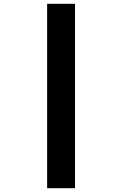

<svg xmlns="http://www.w3.org/2000/svg" viewBox="-20 -843 640 1006"><path d="M227 143V-823H373V143Z"/></svg>

Font: Iosevka Heavy Extended
Style: Regular
Weight: 900
Width: 7
Monospace: yes
Designer: Belleve Invis
Foundry: Belleve Invis
Version: Version 32.5.0; ttfautohint (v1.8.4)